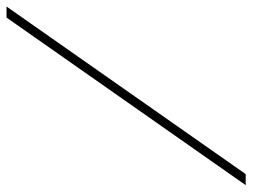

<svg xmlns="http://www.w3.org/2000/svg" viewBox="-144 -644 755 574"><g transform="rotate(90 233.0 -357.5)"><path d="M-34 0 467 -715H500L-1 0Z"/></g></svg>

Font: Newsreader 72pt Light
Style: Italic
Weight: 300
Italic angle: -17°
Designer: Hugues Gentile
Foundry: Production Type
Version: Version 1.003; ttfautohint (v1.8.3)